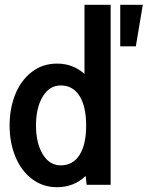

<svg xmlns="http://www.w3.org/2000/svg" viewBox="-20 -770 615 800"><path d="M441 -750V0H341L337 -37Q288 10 218 10Q158 10 113 -24.5Q68 -59 44 -117.5Q20 -176 20 -247Q20 -318 43.5 -376.5Q67 -435 112 -470Q157 -505 218 -505Q284 -505 332 -462V-750ZM339 -247Q339 -326 311.5 -370Q284 -414 233 -414Q186 -414 158 -367.5Q130 -321 130 -247Q130 -174 158 -127.5Q186 -81 233 -81Q284 -81 311.5 -124.5Q339 -168 339 -247ZM481 -750H575L546 -577H481Z"/></svg>

Font: Cabin Condensed SemiBold
Style: Regular
Weight: 600
Width: 3
Designer: Pablo Impallari
Foundry: Pablo Impallari. http://www.impallari.com Igino Marini. http://www.ikern.com
Version: Version 2.200